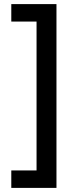

<svg xmlns="http://www.w3.org/2000/svg" viewBox="-20 -765 389 935"><path d="M35 65H158V-660H35V-745H255V150H35Z"/></svg>

Font: Eudoxus Sans Medium
Style: Regular
Weight: 500
Designer: Stijn de Vries
Foundry: tokotype
Version: Version 2.005